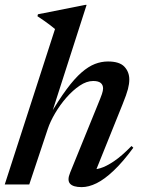

<svg xmlns="http://www.w3.org/2000/svg" viewBox="-28 -756 586 787"><path d="M168 -228 92 0H-8.5L197.5 -637Q189 -644.5 177.5 -653Q166 -661.5 152.8 -671Q139.5 -680.5 125.5 -689.5L127.5 -697.5L321.5 -736H327L180 -278.5L173.5 -279.5Q212.5 -346.5 245 -390.2Q277.5 -434 306 -458.8Q334.5 -483.5 361 -493.8Q387.5 -504 414.5 -504Q462 -504 482 -482.5Q502 -461 502 -430Q502 -412.5 496.5 -391Q491 -369.5 474 -327.5L359 -42L341.5 -62Q359 -59.5 383 -66.5Q407 -73.5 439 -95Q471 -116.5 511 -157.5L518.5 -150.5Q476 -92.5 438.2 -56.8Q400.5 -21 368 -5Q335.5 11 307 11Q271.5 11 259 -3.2Q246.5 -17.5 259.5 -48.5L372 -325Q385 -356.5 389.8 -370.5Q394.5 -384.5 394.5 -393.5Q394.5 -408 384.8 -416Q375 -424 354 -424Q327 -424 298.8 -405Q270.5 -386 244.2 -356Q218 -326 198 -292Q178 -258 168 -228Z"/></svg>

Font: Newsreader 60pt Medium
Style: Italic
Weight: 500
Italic angle: -17°
Designer: Hugues Gentile
Foundry: Production Type
Version: Version 1.003